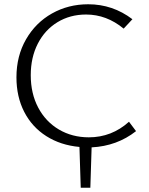

<svg xmlns="http://www.w3.org/2000/svg" viewBox="-20 -684 698 899"><path d="M409 6 403 195H358L352 4Q264 -4 197 -46.5Q130 -89 93.5 -160Q57 -231 57 -322Q57 -422 102 -500Q147 -578 223.5 -621Q300 -664 393 -664Q508 -664 600 -594L559 -550Q479 -616 383 -616Q308 -616 249 -580Q190 -544 157 -479.5Q124 -415 124 -332Q124 -246 159 -180Q194 -114 256 -77.5Q318 -41 396 -41Q503 -41 584 -114L617 -70Q528 0 409 6Z"/></svg>

Font: Ysabeau SC Semilight
Style: Regular
Weight: 300
Designer: Christian Thalmann (Catharsis Fonts)
Version: Version 0.003